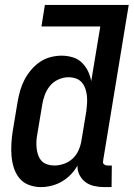

<svg xmlns="http://www.w3.org/2000/svg" viewBox="-20 -755 545 783"><path d="M147 8Q121 8 97.5 -1Q74 -10 59 -28.5Q44 -47 36.5 -70.5Q29 -94 27 -119Q25 -144 26.5 -170Q28 -196 32 -221L52 -341Q56 -364 62.5 -386.5Q69 -409 80 -430Q91 -451 107 -470Q123 -489 143 -502.5Q163 -516 186 -522Q209 -528 231 -528Q254 -528 276 -521.5Q298 -515 313.5 -500Q329 -485 338.5 -465.5Q348 -446 352 -424L389 -647H149L163 -735H505L401 -103Q400 -98 400 -93.5Q400 -89 403 -86Q406 -83 410.5 -81.5Q415 -80 419 -80H436L435 8H404Q384 8 364 3.5Q344 -1 329 -12Q314 -23 304.5 -41Q295 -59 296 -80Q285 -60 268.5 -43Q252 -26 232 -14.5Q212 -3 190 2.5Q168 8 147 8ZM202 -80Q221 -80 241 -87Q261 -94 276.5 -108.5Q292 -123 300.5 -142.5Q309 -162 312 -181L332 -301Q334 -317 335 -333Q336 -349 334.5 -364Q333 -379 328 -393.5Q323 -408 313.5 -419Q304 -430 289.5 -435Q275 -440 259 -440Q239 -440 218.5 -431Q198 -422 184 -405Q170 -388 162.5 -367.5Q155 -347 152 -327L132 -207Q129 -192 128.5 -177.5Q128 -163 129.5 -149Q131 -135 136 -121.5Q141 -108 150 -98.5Q159 -89 173 -84.5Q187 -80 202 -80Z"/></svg>

Font: Iosevka Curly Semibold
Style: Italic
Weight: 600
Italic angle: -9°
Monospace: yes
Designer: Belleve Invis
Foundry: Belleve Invis
Version: Version 22.1.2; ttfautohint (v1.8.4)